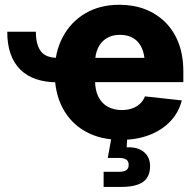

<svg xmlns="http://www.w3.org/2000/svg" viewBox="-20 -564 804 789"><path d="M218.3 -225.6Q115.7 -225.6 62.7 -278.8Q9.8 -332 9.8 -433.6H127.4Q127.4 -380.9 147.7 -353.5Q168 -326.2 218.3 -326.2ZM476.6 10.7Q393.1 10.7 331.8 -23.4Q270.5 -57.6 237.5 -119.9Q204.6 -182.1 204.6 -266.6Q204.6 -349.1 237.8 -411.6Q271 -474.1 330.8 -509.3Q390.6 -544.4 470.7 -544.4Q528.8 -544.4 576.7 -525.9Q624.5 -507.3 659.9 -471.9Q695.3 -436.5 714.4 -385.7Q733.4 -335 733.4 -270V-226.6H262.7V-326.2H653.3L574.7 -303.7Q574.7 -339.8 563 -366.2Q551.3 -392.6 528.6 -406.7Q505.9 -420.9 473.1 -420.9Q440.4 -420.9 417.5 -406.5Q394.5 -392.1 382.6 -366.5Q370.6 -340.8 370.6 -305.7V-233.4Q370.6 -194.3 384 -167Q397.5 -139.6 422.4 -125.7Q447.3 -111.8 480.5 -111.8Q503.9 -111.8 522.9 -118.4Q542 -125 555.4 -137.7Q568.8 -150.4 575.7 -168L727.1 -151.4Q714.8 -102.5 680.7 -66.2Q646.5 -29.8 594.5 -9.5Q542.5 10.7 476.6 10.7ZM405.8 204.1V142.1H467.8Q489.3 142.1 499 135.3Q508.8 128.4 508.8 113.3Q508.8 98.6 499 91.8Q489.3 85 467.8 85H422.9L441.9 -20.5H502.9V0L500.5 41.5Q545.4 39.1 571 60.3Q596.7 81.5 596.7 118.7Q596.7 163.1 567.6 183.6Q538.6 204.1 478.5 204.1Z"/></svg>

Font: Inter 20pt ExtraBold
Style: Regular
Weight: 800
Version: Version 4.001;git-66647c0bb